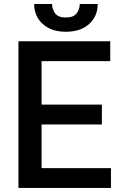

<svg xmlns="http://www.w3.org/2000/svg" viewBox="-20 -932 623 952"><path d="M530.2 -98.4V0H71.4V-727.3H526.6V-628.9H186.1V-413.4H485.1V-315H186.1V-98.4ZM375.4 -912.3H464.5Q464.5 -851.9 422.1 -813.2Q379.6 -774.5 306.5 -774.5Q234.4 -774.5 191.9 -813.2Q149.5 -851.9 149.5 -912.3H238.3Q238.3 -885.7 253.7 -865.4Q269.2 -845.2 306.5 -845.2Q343.8 -845.2 359.6 -865.4Q375.4 -885.7 375.4 -912.3Z"/></svg>

Font: Interface Medium
Style: Regular
Weight: 500
Designer: Rasmus Andersson
Foundry: rsms
Version: Version 1.8